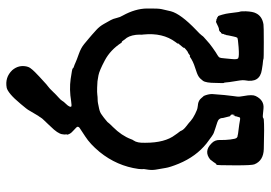

<svg xmlns="http://www.w3.org/2000/svg" viewBox="-140 -664 828 587"><g transform="rotate(-90 273.5 -371.0)"><path d="M212 -667 231 -699Q231 -700 248.5 -721Q266 -742 278 -752Q290 -762 298 -764Q330 -770 352 -747Q369 -727 363 -702Q361 -695 358.5 -692Q356 -689 353 -685Q350 -681 332 -664Q314 -647 309 -643Q304 -639 301.5 -637Q299 -635 295.5 -632Q292 -629 284.5 -621Q277 -613 268.5 -605.5Q260 -598 258 -594Q256 -590 249.5 -583.5Q243 -577 241 -572.5Q239 -568 241 -566.5Q243 -565 257 -567Q293 -573 325 -568.5Q357 -564 357.5 -562Q358 -560 363 -558.5Q368 -557 375.5 -553.5Q383 -550 401.5 -543.5Q420 -537 432 -527Q444 -517 450 -512Q456 -507 460.5 -503Q465 -499 475.5 -489.5Q486 -480 493.5 -466.5Q501 -453 505 -446Q509 -439 511.5 -428Q514 -417 519 -409Q540 -371 540.5 -335.5Q541 -300 538.5 -290Q536 -280 532 -262Q524 -232 475 -185Q462 -173 458.5 -168Q455 -163 453 -161.5Q451 -160 444 -153.5Q437 -147 432.5 -143.5Q428 -140 420.5 -134.5Q413 -129 407.5 -125.5Q402 -122 397 -119Q392 -116 390.5 -113Q389 -110 388 -97Q387 -84 386 -76Q384 -58 389 -56Q395 -53 422 -55Q449 -57 451 -59Q453 -61 455 -71Q457 -81 458 -85Q459 -89 459 -91Q459 -93 459.5 -93Q460 -93 460.5 -96Q461 -99 462 -100Q463 -101 463 -105L465 -108Q465 -109 467 -109Q469 -109 469 -112Q469 -113 471 -112.5Q473 -112 473 -115Q473 -115 474 -115Q479 -114 489.5 -119.5Q500 -125 501 -124Q502 -123 505 -123Q508 -123 509.5 -121.5Q511 -120 512 -120.5Q513 -121 514 -119.5Q515 -118 516.5 -118Q518 -118 521.5 -105.5Q525 -93 526 -84Q527 -75 528 -68.5Q529 -62 529.5 -57Q530 -52 531 -51Q532 -50 532 -33Q531 -11 526 -2Q517 17 492 21Q487 22 437 22Q387 22 386 21Q385 20 378.5 19.5Q372 19 369 18.5Q366 18 353 16Q312 10 321 -36Q322 -42 320.5 -51.5Q319 -61 317.5 -70.5Q316 -80 315.5 -83.5Q315 -87 314.5 -93.5Q314 -100 313 -100Q312 -100 313 -125Q313 -155 319.5 -164Q326 -173 333 -177.5Q340 -182 359.5 -188Q379 -194 393 -204H395Q395 -202 400 -206Q405 -210 406.5 -210Q408 -210 414.5 -215.5Q421 -221 421 -222Q421 -223 420 -223L434 -240L435 -242L434 -241L432 -240Q433 -241 438 -248Q467 -287 461 -346Q460 -353 460.5 -354Q461 -355 460 -369Q457 -392 446 -403Q445 -404 442.5 -408Q440 -412 438.5 -412Q437 -412 436 -413Q414 -447 382 -464Q350 -481 336 -483.5Q322 -486 318 -486.5Q314 -487 299 -487.5Q284 -488 277 -487Q270 -486 263.5 -486Q257 -486 251.5 -485Q246 -484 234.5 -481.5Q223 -479 216.5 -474Q210 -469 207.5 -467.5Q205 -466 202.5 -463.5Q200 -461 196.5 -458.5Q193 -456 191.5 -453.5Q190 -451 178 -439Q152 -413 141 -384Q140 -380 137 -376Q129 -365 130 -340Q130 -280 154 -249Q156 -246 158.5 -242.5Q161 -239 163.5 -236Q166 -233 167 -230Q170 -223 180.5 -215Q191 -207 197.5 -201Q204 -195 218 -188Q232 -181 238 -180.5Q244 -180 244.5 -179.5Q245 -179 249 -179Q260 -177 266.5 -169Q273 -161 273 -162Q279 -148 279 -136L276 -99Q276 -96 274.5 -86Q273 -76 273 -73Q273 -70 271.5 -61.5Q270 -53 273 -39Q278 -13 273 -3Q260 24 234 21Q208 18 207 19.5Q206 21 201 22Q179 24 111 22Q75 21 64 -7Q61 -15 61 -63Q61 -124 63 -123Q65 -122 68 -127Q68 -128 79 -142Q104 -162 128 -138Q139 -128 138.5 -112.5Q138 -97 140 -80.5Q142 -64 145 -61Q148 -58 151 -58Q154 -58 154 -57.5Q154 -57 171 -55Q188 -53 198 -51Q208 -49 208 -53L211 -63Q211 -67 212 -67L213 -66Q213 -67 213 -70Q213 -73 214 -70Q216 -64 216 -74Q216 -81 213 -79V-80Q213 -81 212.5 -81Q212 -81 211.5 -81Q211 -81 211 -82L206 -102Q206 -116 193 -120Q180 -124 173 -126.5Q166 -129 160 -131Q154 -133 128 -153Q88 -185 66 -238Q55 -265 53 -278.5Q51 -292 48.5 -304.5Q46 -317 47.5 -330Q49 -343 49.5 -343.5Q50 -344 49.5 -347Q49 -350 50 -361Q59 -427 102 -480Q126 -509 149.5 -524Q173 -539 176 -541.5Q179 -544 179 -547Q179 -550 169.5 -558Q160 -566 157 -572.5Q154 -579 155 -579Q156 -579 155.5 -584.5Q155 -590 155.5 -590Q156 -590 156 -594Q158 -608 180 -630Q183 -633 187 -637.5Q191 -642 198 -649Q205 -656 207.5 -660.5Q210 -665 211 -666Q212 -667 212 -667ZM218 -72 217 -76Q216 -76 216.5 -75Q217 -74 217.5 -73Q218 -72 218 -72Z"/></g></svg>

Font: TT2020 Style E
Style: Regular
Weight: 400
Version: Version 00.2